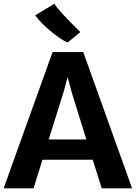

<svg xmlns="http://www.w3.org/2000/svg" viewBox="-22 -1036 746 1056"><path d="M162.5 0H-2L267 -749.5H436L704.5 0H537.5L488 -157.5H211.5ZM326.5 -526 246 -269H453L373 -526L350 -612ZM420 -859.5 350.5 -802.5Q334.5 -808 310 -824.2Q285.5 -840.5 259 -862.5Q232.5 -884.5 209 -908Q185.5 -931.5 171.5 -951.5L278 -1016Q280.5 -1008 294.5 -991Q308.5 -974 327.8 -953.2Q347 -932.5 366.8 -912.5Q386.5 -892.5 401.2 -878Q416 -863.5 420 -859.5Z"/></svg>

Font: Merriweather Sans
Style: Bold
Weight: 700
Designer: Eben Sorkin
Foundry: Eben Sorkin
Version: Version 1.008; ttfautohint (v1.7.19-72a1) -l 8 -r 50 -G 200 